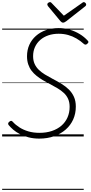

<svg xmlns="http://www.w3.org/2000/svg" viewBox="-20 -1278 848 1798"><path d="M348 20Q293 20 247.5 8Q202 -4 166 -22.5Q130 -41 104 -63.5Q78 -86 61 -107Q55 -115 56.5 -123Q58 -131 67 -138Q78 -147 85 -146.5Q92 -146 100 -137Q125 -109 161.5 -85.5Q198 -62 245 -48Q292 -34 350 -34Q414 -34 466 -51.5Q518 -69 555 -101Q592 -133 612 -178Q632 -223 632 -277Q632 -320 618 -351.5Q604 -383 578.5 -407Q553 -431 518.5 -451.5Q484 -472 444 -493Q412 -509 381 -527.5Q350 -546 323 -567.5Q296 -589 276 -615Q256 -641 244.5 -675Q233 -709 233 -751Q233 -810 254.5 -858Q276 -906 316 -941.5Q356 -977 410.5 -996Q465 -1015 530 -1015Q584 -1015 634 -1000Q684 -985 726.5 -959Q769 -933 800 -899Q809 -891 808 -883.5Q807 -876 797 -868Q789 -860 781 -860Q773 -860 765 -867Q733 -896 696 -917.5Q659 -939 617.5 -950.5Q576 -962 529 -962Q477 -962 433 -947Q389 -932 357 -904Q325 -876 307.5 -837.5Q290 -799 290 -752Q290 -711 304 -680Q318 -649 342.5 -625Q367 -601 400.5 -580.5Q434 -560 474 -539Q517 -517 556 -493Q595 -469 625 -439.5Q655 -410 672.5 -371Q690 -332 690 -280Q690 -214 665.5 -159.5Q641 -105 595.5 -65Q550 -25 487 -2.5Q424 20 348 20ZM765 -1258Q773 -1258 780 -1250.5Q787 -1243 787 -1236Q787 -1230 785 -1226.5Q783 -1223 778 -1219L600 -1079Q591 -1073 584.5 -1069.5Q578 -1066 570 -1066Q563 -1066 557.5 -1070Q552 -1074 546 -1080L429 -1221Q426 -1226 424.5 -1230Q423 -1234 423 -1237Q423 -1246 432 -1252Q441 -1258 448 -1258Q454 -1258 458 -1255Q462 -1252 466 -1247L578 -1131L744 -1247Q751 -1252 755 -1255Q759 -1258 765 -1258ZM0 490H764V500H0ZM0 -20H764V0H0ZM0 -505H764V-500H0ZM0 -1010H764V-1000H0Z"/></svg>

Font: Playwrite TZ Guides
Style: Regular
Weight: 400
Designer: Veronika Burian, José Scaglione
Foundry: TypeTogether
Version: Version 1.003